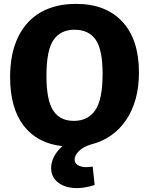

<svg xmlns="http://www.w3.org/2000/svg" viewBox="-20 -741 766 988"><path d="M364 80Q364 99 381 109Q398 119 425 119Q435 119 443 118Q451 117 457 116L467 211Q416 227 377 227Q317 227 280 199Q243 171 243 123Q243 95 257.5 66Q272 37 301 11Q172 -3 102 -94Q32 -185 32 -344Q32 -466 73.5 -551Q115 -636 191 -678.5Q267 -721 371 -721Q525 -721 610 -629Q695 -537 695 -368Q695 -221 629 -123.5Q563 -26 446 3Q408 15 386 36.5Q364 58 364 80ZM360 -119Q432 -119 470 -173.5Q508 -228 508 -361Q508 -485 472.5 -536.5Q437 -588 363 -588Q292 -588 255.5 -535.5Q219 -483 219 -350Q219 -226 253.5 -172.5Q288 -119 360 -119Z"/></svg>

Font: Bitter Pro ExtraBold
Style: Regular
Weight: 800
Designer: Sol Matas, and Bitter project Authors
Foundry: Sol Matas
Version: Version 1.010